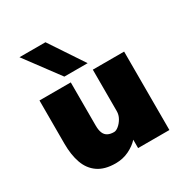

<svg xmlns="http://www.w3.org/2000/svg" viewBox="-159 -799 898 935"><g transform="rotate(-30 290.0 -331.0)"><path d="M226 10Q165 10 127.5 -16Q90 -42 73.5 -88.5Q57 -135 57 -198V-441H233V-198Q233 -173 239.5 -157Q246 -141 260 -133.5Q274 -126 295 -126Q307 -126 321.5 -138Q336 -150 346.5 -168.5Q357 -187 357 -208V-441H533V0H357V-47Q335 -23 301 -6.5Q267 10 226 10ZM220 -481 78 -672H224L351 -481Z"/></g></svg>

Font: Teachers ExtraBold
Style: Regular
Weight: 800
Designer: Alfredo Marco Pradil, Chank Diesel
Version: Version 1.001